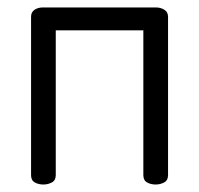

<svg xmlns="http://www.w3.org/2000/svg" viewBox="-20 -493 532 513"><path d="M398 -473Q409 -473 419 -467Q429 -461 429 -448V-25Q429 -11 418.5 -5.5Q408 0 396 0Q383 0 373 -5.5Q363 -11 363 -25V-412H129V-25Q129 -11 118.5 -5.5Q108 0 96 0Q83 0 73 -5.5Q63 -11 63 -25V-448Q63 -461 72.5 -467Q82 -473 93 -473Z"/></svg>

Font: Dosis
Style: Book
Weight: 400
Designer: EdgarTolentino, PabloImpallari, IginoMarini
Foundry: EdgarTolentino, PabloImpallari, IginoMarini
Version: Version 1.007